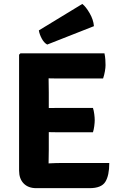

<svg xmlns="http://www.w3.org/2000/svg" viewBox="-20 -954 612 976"><path d="M77 -676 84 -683H227V-557.5Q227 -536.5 227.5 -520.5Q228 -504.5 228 -484V-193Q228 -174.5 227.5 -159Q227 -143.5 227 -124V2.5H164.5Q123.5 2.5 100.2 -21.5Q77 -45.5 77 -87ZM452.5 -405.5Q457 -391.5 459.2 -373.8Q461.5 -356 461.5 -343.5Q461.5 -330.5 459.2 -313.2Q457 -296 452.5 -281.5H295Q282.5 -281.5 260.2 -281.8Q238 -282 214.8 -282.5Q191.5 -283 175.5 -283V-404Q191.5 -404.5 214.8 -404.8Q238 -405 260.2 -405.2Q282.5 -405.5 295 -405.5ZM511 -683Q514.5 -666 515.5 -651Q516.5 -636 516.5 -623Q516.5 -610 513.2 -591.2Q510 -572.5 504 -555H295Q282.5 -555 260.2 -555.2Q238 -555.5 214.8 -556Q191.5 -556.5 175.5 -557V-683ZM535.5 -125.5Q535.5 -62 515.5 -29.8Q495.5 2.5 435 2.5H175.5V-120.5Q206.5 -122 235.2 -123.8Q264 -125.5 300 -125.5ZM398.5 -934Q416.5 -920 435.8 -886.8Q455 -853.5 457.5 -821L220 -727.5Q204 -736 192.2 -758Q180.5 -780 177.5 -799.5Z"/></svg>

Font: Signika Negative Light
Style: Bold
Weight: 700
Version: Version 2.001